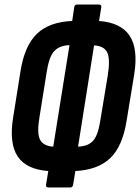

<svg xmlns="http://www.w3.org/2000/svg" viewBox="-20 -753 621 851"><path d="M196 78Q182 78 184 66L194 5Q97 -2 58.5 -59.5Q20 -117 38 -231L71 -438Q89 -551 144 -603.5Q199 -656 300 -660L309 -721Q311 -733 322 -733H418Q431 -733 429 -721L419 -660Q515 -653 554 -595.5Q593 -538 575 -424L541 -217Q523 -104 468.5 -52Q414 0 314 5L304 66Q302 78 291 78ZM216 -103 288 -553Q242 -551 219.5 -525.5Q197 -500 187 -434L155 -234Q143 -164 157 -135Q171 -106 216 -103ZM326 -103Q372 -105 393.5 -130Q415 -155 425 -221L458 -421Q469 -491 455.5 -520Q442 -549 397 -552Z"/></svg>

Font: Sofia Sans Extra Condensed ExtraBold
Style: Italic
Weight: 800
Italic angle: -9°
Designer: Botio Nikoltchev, Ani Petrova
Foundry: lettersoup
Version: Version 4.101; ttfautohint (v1.8.4.7-5d5b)